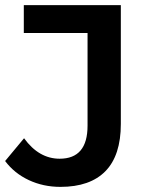

<svg xmlns="http://www.w3.org/2000/svg" viewBox="-33 -720 580 750"><path d="M-13 -91 61 -180Q119 -100 200 -100Q309 -100 309 -229V-591H60V-700H439V-236Q439 -113 379 -51.5Q319 10 203 10Q136 10 79.5 -16.5Q23 -43 -13 -91Z"/></svg>

Font: mBank SemiBold
Style: Regular
Weight: 600
Designer: Julieta Ulanovsky
Foundry: Julieta Ulanovsky
Version: Version 7.200